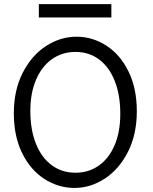

<svg xmlns="http://www.w3.org/2000/svg" viewBox="-20 -904 747 936"><path d="M348.1 -650.9Q283.2 -650.9 233.4 -615.7Q183.6 -580.6 155.8 -515.4Q127.9 -450.2 127.9 -363.8Q127.9 -272 155 -203.9Q182.1 -135.7 231.9 -98.9Q281.7 -62 348.1 -62Q411.6 -62 461.2 -96.4Q510.7 -130.9 538.6 -195.8Q566.4 -260.7 566.4 -349.1Q566.4 -441.4 539.3 -509.5Q512.2 -577.6 462.9 -614.3Q413.6 -650.9 348.1 -650.9ZM343.3 12.2Q265.1 12.2 197.3 -31Q129.4 -74.2 88.4 -156.7Q47.4 -239.3 47.4 -351.6Q47.4 -463.9 90.6 -548.8Q133.8 -633.8 204.1 -679.4Q274.4 -725.1 353 -725.1Q430.7 -725.1 498 -681.9Q565.4 -638.7 606.2 -556.2Q647 -473.6 647 -361.3Q647 -249 603.8 -163.8Q560.5 -78.6 490.7 -33.2Q420.9 12.2 343.3 12.2ZM169.4 -883.8H522.9V-818.8H169.4Z"/></svg>

Font: Lesson One Light
Style: Regular
Weight: 300
Designer: But Ko, Victor Gaultney, Annie Olsen, Julie Remington, Don Collingsworth, Eric Hays, Becca Hirsbrunner
Version: Version 1.100